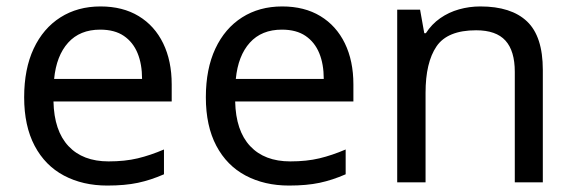

<svg xmlns="http://www.w3.org/2000/svg" viewBox="-20 -566 1786 596"><path d="M292 -546Q361 -546 410.5 -516Q460 -486 486.5 -431.5Q513 -377 513 -304V-251H146Q148 -160 192.5 -112.5Q237 -65 317 -65Q368 -65 407.5 -74.5Q447 -84 489 -102V-25Q448 -7 408 1.5Q368 10 313 10Q237 10 178.5 -21Q120 -52 87.5 -113.5Q55 -175 55 -264Q55 -352 84.5 -415Q114 -478 167.5 -512Q221 -546 292 -546ZM291 -474Q228 -474 191.5 -433.5Q155 -393 148 -321H421Q421 -367 407 -401Q393 -435 364.5 -454.5Q336 -474 291 -474Z M856 -546Q925 -546 974.5 -516Q1024 -486 1050.5 -431.5Q1077 -377 1077 -304V-251H710Q712 -160 756.5 -112.5Q801 -65 881 -65Q932 -65 971.5 -74.5Q1011 -84 1053 -102V-25Q1012 -7 972 1.5Q932 10 877 10Q801 10 742.5 -21Q684 -52 651.5 -113.5Q619 -175 619 -264Q619 -352 648.5 -415Q678 -478 731.5 -512Q785 -546 856 -546ZM855 -474Q792 -474 755.5 -433.5Q719 -393 712 -321H985Q985 -367 971 -401Q957 -435 928.5 -454.5Q900 -474 855 -474Z M1471 -546Q1567 -546 1616 -499.5Q1665 -453 1665 -349V0H1578V-343Q1578 -408 1549 -440Q1520 -472 1458 -472Q1369 -472 1335 -422Q1301 -372 1301 -278V0H1213V-536H1284L1297 -463H1302Q1320 -491 1346.5 -509.5Q1373 -528 1405 -537Q1437 -546 1471 -546Z"/></svg>

Font: umalayalam05
Style: Book
Weight: 400
Designer: Jelle Bosma - Monotype Design Team
Foundry: Monotype Imaging Inc.
Version: Version 2.003